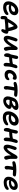

<svg xmlns="http://www.w3.org/2000/svg" viewBox="3246 -3838 726 7258"><g transform="rotate(90 3609.0 -209.0)"><path d="M252.9 35.2Q208 35.2 171.1 25.6Q134.3 16.1 108.9 -1.2Q83.5 -18.6 65.2 -42.5Q46.9 -66.4 39.3 -95.5Q31.7 -124.5 30.3 -157.7Q28.8 -190.9 37.1 -226.1Q48.8 -284.2 80.1 -340.1Q111.3 -396 156 -440.2Q200.7 -484.4 260.3 -511.2Q319.8 -538.1 382.8 -538.1Q475.6 -538.1 521.5 -488.5Q567.4 -439 549.8 -352.1Q538.1 -292.5 494.6 -251.7Q451.2 -210.9 393.3 -193.4Q335.4 -175.8 266.1 -175.8Q189.9 -175.8 160.2 -202.1Q138.2 -83 254.9 -83Q297.4 -83 334.5 -91.6Q371.6 -100.1 396.2 -112.1Q420.9 -124 440.9 -136Q460.9 -147.9 477.5 -156.5Q494.1 -165 506.8 -165Q530.8 -165 540.5 -148.4Q550.3 -131.8 545.9 -106Q534.7 -52.7 449.2 -8.8Q363.8 35.2 252.9 35.2ZM369.1 -416Q314.5 -416 263.9 -375.5Q213.4 -335 184.1 -272Q189.5 -272 212.9 -268.1Q236.3 -264.2 256.8 -264.2Q321.3 -264.2 367.9 -289.3Q414.6 -314.5 422.9 -355Q428.7 -385.7 416.3 -400.9Q403.8 -416 369.1 -416Z M1130.9 106Q1105.5 106 1091.1 87.9Q1076.7 69.8 1081.1 44.9Q1083 35.2 1095.2 2.2Q1107.4 -30.8 1112.8 -48.8Q1106.9 -48.8 1093.3 -49.3Q1079.6 -49.8 1071.8 -49.8Q1003.4 -49.8 897.5 -41.7Q791.5 -33.7 711.9 -22Q707.5 78.6 705.1 88.9Q701.7 110.4 686 122.1Q670.4 133.8 646 133.8Q618.7 133.8 601.8 111.3Q585 88.9 584 55.2Q581.5 -12.2 589.8 -49.8Q595.7 -79.1 613 -97.2Q630.4 -115.2 663.1 -126Q670.4 -128.4 684.1 -131.8Q706.5 -181.2 744.6 -245.8Q782.7 -310.5 818.8 -361.8Q924.8 -508.8 998 -508.8Q1055.7 -508.8 1088.9 -422.9Q1140.6 -289.6 1160.6 -163.1Q1163.6 -163.1 1169.4 -162.6Q1175.3 -162.1 1177.7 -162.1Q1224.6 -158.2 1243.2 -136Q1261.7 -113.8 1252 -65.9Q1248 -44.4 1237.3 -16.4Q1226.6 11.7 1211.2 39.8Q1195.8 67.9 1174.3 86.9Q1152.8 106 1130.9 106ZM881.8 -255.9Q849.1 -201.2 824.7 -152.8Q940.4 -164.6 1030.8 -166Q1019.5 -226.1 1000.7 -283.2Q981.9 -340.3 962.9 -374Q921.4 -321.8 881.8 -255.9Z M1444.8 13.2Q1414.6 13.2 1391.8 2Q1369.1 -9.3 1356.4 -27.8Q1343.8 -46.4 1337.6 -71.8Q1331.5 -97.2 1332.3 -124.8Q1333 -152.3 1338.9 -182.1Q1349.6 -235.4 1374.5 -316.2Q1399.4 -397 1416.5 -437Q1442.9 -508.8 1480.5 -508.8Q1510.7 -508.8 1530.8 -486.8Q1550.8 -464.8 1545.9 -436Q1542.5 -419.4 1512 -334.7Q1481.4 -250 1472.7 -207Q1452.6 -120.1 1481.4 -120.1Q1529.8 -120.1 1633.8 -285.2Q1656.7 -319.3 1684.3 -369.1Q1711.9 -418.9 1727.3 -445.8Q1742.7 -472.7 1763.9 -493.4Q1785.2 -514.2 1806.6 -514.2Q1871.1 -514.2 1869.6 -439Q1866.7 -272.9 1868.7 -235.8Q1871.1 -194.3 1880.4 -157.7Q1889.6 -121.1 1896 -98.9Q1902.3 -76.7 1899.9 -60.1Q1894.5 -33.2 1872.1 -13.2Q1849.6 6.8 1822.8 6.8Q1784.7 6.8 1767.8 -34.2Q1751 -75.2 1743.7 -161.1Q1741.7 -193.8 1739.7 -269Q1723.6 -239.7 1689.5 -183.1Q1637.7 -97.7 1572 -42.2Q1506.3 13.2 1444.8 13.2Z M2069.8 -2Q2025.9 -2 2005.9 -49.1Q1985.8 -96.2 1998.5 -165Q2010.3 -221.2 2037.6 -256.8Q2043 -282.2 2059.3 -355Q2075.7 -427.7 2082.5 -460.9Q2088.9 -493.7 2104 -513.4Q2119.1 -533.2 2143.6 -533.2Q2182.1 -533.2 2199.2 -506.3Q2216.3 -479.5 2206.5 -432.1Q2198.2 -390.1 2174.8 -304.2Q2299.8 -307.6 2394.5 -333Q2411.6 -400.9 2429.7 -442.9Q2441.4 -471.2 2462.4 -488.5Q2483.4 -505.9 2508.8 -505.9Q2535.2 -505.9 2549.3 -485.4Q2563.5 -464.8 2557.6 -437Q2553.7 -418 2535.2 -361.3Q2516.6 -304.7 2509.8 -268.1Q2495.6 -199.7 2493.2 -124.3Q2490.7 -48.8 2488.8 -39.1Q2484.4 -15.1 2465.6 1.5Q2446.8 18.1 2421.9 18.1Q2388.7 18.1 2371.3 -12.5Q2354 -43 2354.5 -94.7Q2355 -146.5 2367.7 -213.9Q2274.4 -192.9 2147.5 -190.9Q2142.1 -163.1 2134.3 -115.5Q2126.5 -67.9 2123.5 -51.8Q2119.1 -29.8 2104.2 -15.9Q2089.4 -2 2069.8 -2Z M2805.7 -20Q2704.1 -20 2655.8 -83.5Q2607.4 -147 2626.5 -242.2Q2647 -344.7 2729.7 -411.9Q2812.5 -479 2911.6 -479Q2952.6 -479 2977.5 -455.3Q3002.4 -431.6 2993.7 -388.2Q2981.4 -326.2 2932.6 -326.2Q2919.4 -326.2 2907 -337.6Q2894.5 -349.1 2879.4 -349.1Q2835.4 -349.1 2797.6 -312.7Q2759.8 -276.4 2750.5 -229Q2743.2 -189 2761 -165Q2778.8 -141.1 2820.3 -141.1Q2849.6 -141.1 2872.1 -147.2Q2894.5 -153.3 2907.7 -162.1Q2920.9 -170.9 2931.2 -179.4Q2941.4 -188 2952.1 -194.1Q2962.9 -200.2 2974.6 -200.2Q2995.6 -200.2 3004.9 -186.3Q3014.2 -172.4 3009.3 -145Q2997.6 -87.4 2941.7 -53.7Q2885.7 -20 2805.7 -20Z M3294.4 8.8Q3248 8.8 3236.3 -44.9Q3221.2 -99.6 3254.4 -267.1Q3266.6 -325.2 3275.4 -383.8Q3244.1 -379.9 3198.7 -369.9Q3153.3 -359.9 3134.3 -359.9Q3105.5 -359.9 3088.9 -378.4Q3072.3 -397 3078.1 -423.8Q3085.4 -461.9 3133.3 -476.1Q3233.9 -511.2 3392.1 -511.2Q3486.3 -511.2 3575.2 -499Q3608.4 -494.6 3626 -478.8Q3643.6 -462.9 3639.2 -439.9Q3633.8 -414.1 3612.1 -396.5Q3590.3 -378.9 3557.1 -378.9Q3540 -378.9 3486.6 -383.3Q3433.1 -387.7 3405.3 -389.2Q3393.6 -316.4 3375.5 -225.1Q3366.2 -179.2 3365 -140.1Q3363.8 -101.1 3366.2 -86.4Q3368.7 -71.8 3365.2 -49.8Q3360.8 -24.9 3340.8 -8.1Q3320.8 8.8 3294.4 8.8Z M3792 30.8Q3751 30.8 3718.8 18.3Q3686.5 5.9 3667 -15.9Q3647.5 -37.6 3635.7 -67.1Q3624 -96.7 3623.8 -130.6Q3623.5 -164.6 3629.9 -201.2Q3640.6 -255.9 3665 -320.6Q3689.5 -385.3 3713.9 -421.9Q3729.5 -447.8 3757.8 -462.9Q3782.7 -496.1 3833 -511.2Q3921.9 -543.9 4009.8 -543.9Q4076.2 -543.9 4111.1 -513.9Q4146 -483.9 4135.7 -433.1Q4128.9 -393.1 4092 -355.5Q4055.2 -317.9 3999 -288.1Q4110.8 -271.5 4096.2 -188Q4089.4 -149.9 4061 -110.8Q4032.7 -71.8 3991.9 -40.3Q3951.2 -8.8 3897.9 11Q3844.7 30.8 3792 30.8ZM3952.1 -430.2Q3946.8 -430.2 3940.9 -429.7Q3935.1 -429.2 3930.4 -428.7Q3925.8 -428.2 3918.7 -427Q3911.6 -425.8 3907.7 -425Q3903.8 -424.3 3896 -422.1Q3888.2 -419.9 3884.8 -419.2Q3881.3 -418.5 3872.6 -415.8Q3863.8 -413.1 3861.3 -412.4Q3858.9 -411.6 3849.4 -408.4Q3839.8 -405.3 3837.9 -404.8Q3800.8 -332 3786.1 -293Q3833 -296.9 3879.9 -314Q3926.8 -331.1 3957 -354.5Q3987.3 -377.9 3991.2 -398.9Q3994.6 -414.1 3984.1 -422.1Q3973.6 -430.2 3952.1 -430.2ZM3752 -179.2Q3743.2 -132.3 3756.3 -103.8Q3769.5 -75.2 3808.1 -75.2Q3854 -75.2 3898.9 -107.9Q3943.8 -140.6 3967.8 -192.9Q3925.3 -202.6 3865.7 -207Q3806.2 -211.4 3758.8 -209Q3756.3 -200.2 3752 -179.2Z M4412.6 47.9Q4367.7 47.9 4330.6 37.8Q4293.5 27.8 4267.8 9.5Q4242.2 -8.8 4223.9 -34.2Q4205.6 -59.6 4197.5 -90.1Q4189.5 -120.6 4188 -155.3Q4186.5 -189.9 4194.8 -227.1Q4207 -287.6 4239 -345.7Q4271 -403.8 4316.4 -449.7Q4361.8 -495.6 4422.6 -523.7Q4483.4 -551.8 4547.9 -551.8Q4643.6 -551.8 4692.4 -498.3Q4741.2 -444.8 4722.7 -354Q4710.4 -292.5 4666 -250.5Q4621.6 -208.5 4561.8 -190.2Q4502 -171.9 4429.7 -171.9Q4350.6 -171.9 4319.8 -201.2Q4307.1 -138.7 4329.1 -106Q4351.1 -73.2 4416.5 -73.2Q4470.2 -73.2 4516.1 -86.4Q4562 -99.6 4587.2 -115.2Q4612.3 -130.9 4636.7 -144Q4661.1 -157.2 4676.8 -157.2Q4701.2 -157.2 4711.2 -141.4Q4721.2 -125.5 4715.8 -99.1Q4704.6 -43.9 4616.5 2Q4528.3 47.9 4412.6 47.9ZM4343.8 -272.9Q4350.1 -272.9 4375.5 -268.1Q4400.9 -263.2 4423.8 -263.2Q4491.2 -263.2 4537.8 -289.6Q4584.5 -315.9 4593.8 -358.9Q4606 -425.8 4535.6 -425.8Q4479 -425.8 4426.5 -382.3Q4374 -338.9 4343.8 -272.9Z M4890.1 8.8Q4845.2 8.8 4826.7 -37.1Q4808.1 -83 4822.3 -158.2Q4834 -216.3 4861.3 -254.9Q4888.7 -376 4903.3 -450.2Q4909.7 -481.9 4925.3 -501.5Q4940.9 -521 4965.3 -521Q5005.4 -521 5021.7 -494.9Q5038.1 -468.8 5028.3 -419.9Q5020.5 -380.4 5000.5 -307.1Q5131.8 -310.5 5219.2 -333Q5235.8 -398.4 5256.3 -455.1Q5266.6 -482.9 5286.9 -500.5Q5307.1 -518.1 5332.5 -518.1Q5358.9 -518.1 5374.3 -497.6Q5389.6 -477.1 5384.3 -449.2Q5380.4 -428.7 5361.6 -369.4Q5342.8 -310.1 5334.5 -268.1Q5324.7 -221.2 5321 -175.8Q5317.4 -130.4 5316.2 -96.7Q5314.9 -63 5311.5 -45.9Q5306.2 -20.5 5288.3 -4.2Q5270.5 12.2 5244.1 12.2Q5211.9 12.2 5195.3 -17.8Q5178.7 -47.9 5179.2 -97.4Q5179.7 -147 5191.4 -210.9L5192.4 -215.8Q5105 -194.8 4971.2 -192.9Q4965.8 -167 4957.3 -116.5Q4948.7 -65.9 4943.4 -42Q4939.5 -20.5 4924.6 -5.9Q4909.7 8.8 4890.1 8.8Z M5559.6 17.1Q5521 17.1 5495.4 -0.7Q5469.7 -18.6 5459.7 -47.6Q5449.7 -76.7 5448 -113.8Q5446.3 -150.9 5455.6 -189.9Q5465.3 -234.9 5485.8 -303.2Q5506.3 -371.6 5519.5 -403.8Q5544.9 -477.1 5584.5 -477.1Q5614.7 -477.1 5635 -453.6Q5655.3 -430.2 5649.4 -398.9Q5646 -382.3 5620.8 -313.2Q5595.7 -244.1 5587.4 -210Q5578.1 -175.8 5578.6 -146.5Q5579.1 -117.2 5596.7 -117.2Q5645.5 -117.2 5752.4 -293Q5766.6 -315.9 5784.2 -346.9Q5801.8 -377.9 5813.2 -398.7Q5824.7 -419.4 5839.4 -441.9Q5854 -464.4 5865.7 -477.8Q5877.4 -491.2 5891.8 -500Q5906.2 -508.8 5921.4 -508.8Q5955.1 -508.8 5970.7 -489.3Q5986.3 -469.7 5986.3 -436Q5986.3 -422.9 5984.9 -347.2Q5983.4 -271.5 5984.4 -241.2Q5987.3 -200.7 5997.3 -164.8Q6007.3 -128.9 6013.9 -107.4Q6020.5 -85.9 6017.6 -69.8Q6012.2 -42.5 5990.2 -22.7Q5968.3 -2.9 5940.4 -2.9Q5924.3 -2.9 5912.1 -10.7Q5899.9 -18.6 5891.4 -31.7Q5882.8 -44.9 5876.5 -66.4Q5870.1 -87.9 5866 -110.6Q5861.8 -133.3 5858.4 -165Q5853.5 -220.2 5853.5 -265.1Q5822.3 -211.9 5811.5 -194.8Q5751 -96.7 5685.1 -39.8Q5619.1 17.1 5559.6 17.1Z M6311 -22Q6266.6 -22 6254.9 -75.2Q6241.2 -127.9 6272 -292Q6274.4 -301.3 6277.3 -316.4Q6280.3 -331.5 6281.2 -335.9Q6244.6 -332 6198.2 -322Q6151.9 -312 6133.3 -312Q6101.1 -312 6085.9 -330.6Q6070.8 -349.1 6076.2 -377Q6083.5 -415 6130.9 -429.2Q6231.9 -463.9 6392.1 -463.9Q6496.6 -463.9 6586.9 -452.1Q6621.1 -447.8 6638.7 -431.9Q6656.2 -416 6651.9 -393.1Q6647 -367.2 6625.2 -348.6Q6603.5 -330.1 6571.3 -330.1Q6554.7 -330.1 6499 -334.5Q6443.4 -338.9 6410.2 -339.8Q6402.8 -294.9 6393.1 -247.1Q6384.8 -205.1 6384 -168Q6383.3 -130.9 6386 -116.2Q6388.7 -101.6 6385.3 -80.1Q6380.4 -54.7 6359.4 -38.3Q6338.4 -22 6311 -22Z M6879.9 14.2Q6826.2 14.2 6784.9 2Q6743.7 -10.3 6718.3 -32.2Q6692.9 -54.2 6677.7 -84.5Q6662.6 -114.7 6661.4 -150.4Q6660.2 -186 6667 -226.1Q6677.2 -279.8 6707.5 -331.5Q6737.8 -383.3 6781 -424.8Q6824.2 -466.3 6882.1 -491.7Q6939.9 -517.1 7001 -517.1Q7088.4 -517.1 7130.4 -472.2Q7172.4 -427.2 7156.7 -346.2Q7148.4 -304.7 7122.8 -272.9Q7097.2 -241.2 7059.8 -221.9Q7022.5 -202.6 6978.3 -192.9Q6934.1 -183.1 6885.7 -183.1Q6816.9 -183.1 6788.1 -204.1Q6778.8 -156.7 6800.3 -127.4Q6821.8 -98.1 6878.9 -98.1Q6919.9 -98.1 6955.3 -106.2Q6990.7 -114.3 7014.2 -126Q7037.6 -137.7 7056.4 -149.2Q7075.2 -160.6 7090.8 -168.7Q7106.4 -176.8 7118.2 -176.8Q7142.1 -176.8 7151.4 -159.9Q7160.6 -143.1 7155.8 -117.2Q7145.5 -67.4 7064.5 -26.6Q6983.4 14.2 6879.9 14.2ZM6985.8 -398.9Q6934.1 -398.9 6886.7 -363.5Q6839.4 -328.1 6811 -271Q6853.5 -265.1 6873 -265.1Q6932.6 -265.1 6979.2 -288.8Q7025.9 -312.5 7034.2 -349.1Q7038.6 -374.5 7027.3 -386.7Q7016.1 -398.9 6985.8 -398.9Z"/></g></svg>

Font: Shantell Sans Irregular
Style: Italic
Weight: 600
Italic angle: -11.31°
Designer: Stephen Nixon, Anya Danilova, Shantell Martin
Foundry: Arrow Type
Version: Version 1.006;[9816181b4]